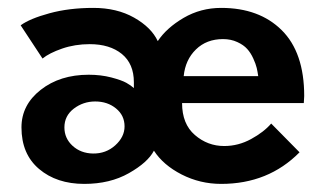

<svg xmlns="http://www.w3.org/2000/svg" viewBox="-20 -442 810 474"><path d="M188 12Q120 12 76.5 -24.8Q33 -61.5 33 -127.5Q33 -183 80.5 -220.2Q128 -257.5 199 -257.5Q229 -257.5 254.8 -250.8Q280.5 -244 292 -237.5Q303.5 -231 310.5 -224.5V-239Q310.5 -284.5 280.8 -308.8Q251 -333 201.5 -333Q165 -333 133.2 -322Q101.5 -311 85 -297.5L31 -379.5Q53.5 -396 102 -409.2Q150.5 -422.5 210.5 -422.5Q268.5 -422.5 311 -398.5Q353.5 -374.5 369.5 -340.5Q391 -373 433.2 -397.8Q475.5 -422.5 526 -422.5Q620 -422.5 675.5 -367.5Q731 -312.5 731 -205Q731 -202 730.5 -196Q730 -190 730 -187.5H429.5Q429.5 -136 461 -108.8Q492.5 -81.5 533.5 -81.5Q568.5 -81.5 600 -98.8Q631.5 -116 649.5 -137L719.5 -66Q642.5 12 526 12Q474 12 428.5 -11.2Q383 -34.5 360 -70Q345 -41 298.2 -14.5Q251.5 12 188 12ZM433.5 -254H617.5Q616 -264.5 613.8 -274.2Q611.5 -284 605.2 -297.8Q599 -311.5 590.2 -321.2Q581.5 -331 565.8 -338.2Q550 -345.5 530.5 -345.5Q490 -345.5 463.8 -320Q437.5 -294.5 433.5 -254ZM209.5 -63Q241.5 -62.5 264.5 -83.2Q287.5 -104 287.5 -130Q287.5 -157 266.5 -174.2Q245.5 -191.5 215 -191.5Q185.5 -191.5 162.2 -173.8Q139 -156 139 -127.5Q139 -100.5 159.2 -82Q179.5 -63.5 209.5 -63Z"/></svg>

Font: League Spartan SemiBold
Style: Regular
Weight: 600
Foundry: The League of Moveable Type
Version: Version 2.002